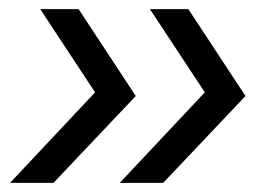

<svg xmlns="http://www.w3.org/2000/svg" viewBox="-20 -479 586 420"><path d="M242 -79H337L517 -269L392 -459H308L428 -277ZM2 -79H97L277 -269L152 -459H68L188 -277Z"/></svg>

Font: Mluvka
Style: Italic
Weight: 400
Italic angle: -8°
Designer: Modified by Jiří Krblich, Original typeface by Gumpita Rahayu
Foundry: Gumpita Rahayu & Jiří Krblich
Version: Version 2.000;Glyphs 3.1.1 (3134)